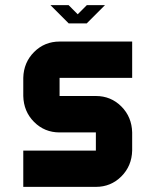

<svg xmlns="http://www.w3.org/2000/svg" viewBox="-20 -729 606 749"><path d="M495.6 -425.3H212.4V-354.5H354Q412.6 -354.5 453.4 -313.7Q494.1 -272.9 495.6 -212.4V-141.6Q494.1 -81.5 453.4 -40.8Q412.6 0 354 0H70.8V-141.6H354V-212.4H212.4Q153.8 -212.4 113 -253.2Q72.3 -293.9 70.8 -354.5V-425.3Q72.3 -485.4 113 -526.1Q153.8 -566.9 212.4 -566.9H495.6ZM389.6 -709 318.8 -638.2V-637.7H247.6V-638.2L176.8 -709H247.6L283.2 -673.3L318.8 -709Z"/></svg>

Font: Blazma
Style: Regular
Weight: 400
Designer: GGBotNet
Version: 1.00